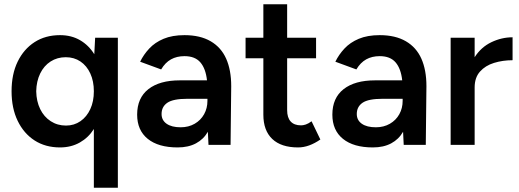

<svg xmlns="http://www.w3.org/2000/svg" viewBox="-20 -676 2424 896"><path d="M418 200V-74Q393 -34 352.5 -11Q312 12 260 12Q192 12 141.5 -20.5Q91 -53 62.5 -112Q34 -171 34 -250Q34 -330 62.5 -388.5Q91 -447 141.5 -479.5Q192 -512 260 -512Q313 -512 353.5 -488.5Q394 -465 420 -423L424 -500H530V200ZM288 -90Q326 -90 355.5 -110.5Q385 -131 401.5 -167Q418 -203 418 -250Q418 -297 401.5 -333Q385 -369 355.5 -389Q326 -409 287 -409Q247 -409 216 -389Q185 -369 167.5 -333Q150 -297 149 -250Q150 -203 167.5 -167Q185 -131 216.5 -110.5Q248 -90 288 -90Z M809 12Q719 12 669.5 -28Q620 -68 620 -141Q620 -219 672.5 -260Q725 -301 819 -301H946Q940 -356 915 -385Q890 -414 841 -414Q805 -414 778 -399Q751 -384 732 -352L634 -388Q650 -421 676.5 -449.5Q703 -478 743.5 -495Q784 -512 841 -512Q914 -512 963 -483.5Q1012 -455 1035.5 -402Q1059 -349 1059 -274L1056 0H953L950 -61Q930 -26 894.5 -7Q859 12 809 12ZM823 -82Q860 -82 888.5 -98.5Q917 -115 932.5 -143Q948 -171 948 -205V-215H855Q788 -215 761 -196.5Q734 -178 734 -144Q734 -115 757.5 -98.5Q781 -82 823 -82Z M1371 12Q1292 12 1250.5 -27.5Q1209 -67 1209 -141V-404H1126V-500H1209V-656H1320V-500H1455V-404H1320V-162Q1320 -127 1336.5 -109Q1353 -91 1385 -91Q1395 -91 1407 -95Q1419 -99 1434 -110L1475 -25Q1449 -7 1423 2.5Q1397 12 1371 12Z M1720 12Q1630 12 1580.5 -28Q1531 -68 1531 -141Q1531 -219 1583.5 -260Q1636 -301 1730 -301H1857Q1851 -356 1826 -385Q1801 -414 1752 -414Q1716 -414 1689 -399Q1662 -384 1643 -352L1545 -388Q1561 -421 1587.5 -449.5Q1614 -478 1654.5 -495Q1695 -512 1752 -512Q1825 -512 1874 -483.5Q1923 -455 1946.5 -402Q1970 -349 1970 -274L1967 0H1864L1861 -61Q1841 -26 1805.5 -7Q1770 12 1720 12ZM1734 -82Q1771 -82 1799.5 -98.5Q1828 -115 1843.5 -143Q1859 -171 1859 -205V-215H1766Q1699 -215 1672 -196.5Q1645 -178 1645 -144Q1645 -115 1668.5 -98.5Q1692 -82 1734 -82Z M2083 0V-500H2195V-409Q2225 -456 2273 -479Q2321 -502 2372 -502V-395Q2326 -395 2285.5 -382.5Q2245 -370 2220 -342Q2195 -314 2195 -268V0Z"/></svg>

Font: Figtree Light SemiBold
Style: Regular
Weight: 600
Version: Version 2.002